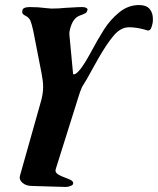

<svg xmlns="http://www.w3.org/2000/svg" viewBox="-20 -457 626 761"><path d="M586 -382Q586 -371 585 -366Q582 -351 578 -343.5Q574 -336 566 -336Q525 -349 492 -349Q459 -349 431.5 -317Q404 -285 369 -224L345 -181Q323 -140 305 -112Q297 -94 290 -70L201 213Q197 225 208.5 233Q220 241 248 251Q259 255 264.5 259Q270 263 270 270Q270 276 260 280Q250 284 241 284Q221 284 171 282Q123 280 106 280Q84 280 69.5 268Q55 256 59 240L140 -47Q151 -83 151 -112Q151 -134 145 -165L112 -334Q106 -362 100.5 -375Q95 -388 80 -395Q72 -399 69.5 -403.5Q67 -408 69 -417Q72 -429 98 -429Q133 -429 161 -425Q179 -423 184 -423Q214 -423 241 -426Q250 -426 269.5 -427.5Q289 -429 307 -429Q316 -429 322.5 -425.5Q329 -422 326 -415Q324 -408 319 -405Q314 -402 307.5 -399.5Q301 -397 298 -396Q272 -387 261 -353Q254 -332 255 -320L269 -171Q269 -169 269.5 -165.5Q270 -162 272 -162Q292 -162 337 -244Q368 -302 392.5 -340.5Q417 -379 452.5 -408Q488 -437 531 -437Q560 -437 573 -421.5Q586 -406 586 -382ZM331 -163 326 -155Z"/></svg>

Font: EB Garamond ExtraBold
Style: Italic
Weight: 800
Italic angle: -17.2°
Designer: Georg Duffner and Octavio Pardo
Foundry: Georg Duffner
Version: Version 1.000